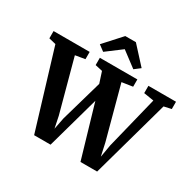

<svg xmlns="http://www.w3.org/2000/svg" viewBox="-220 -1203 1455 1428"><g transform="rotate(30 507.0 -489.0)"><path d="M-19 -680.5V-743H291V-680.5L208 -666.5L329.5 -217L350 -117.5L369.5 -217L471.5 -572.5L441 -666.5L378.5 -680.5V-743H700.5V-680.5L608 -666.5L729 -217L752.5 -109.5L771 -217L882 -666.5L795.5 -680.5V-743H1032.5V-680.5L969.5 -666.5L784 0H641L509.5 -449L384 0H243L41 -666ZM377.5 -793.5 328 -830.5 461.5 -977.5H552.5L686 -831.5L636.5 -793.5L507 -891Z"/></g></svg>

Font: Merriweather 28pt ExtraBold
Style: Regular
Weight: 800
Version: Version 2.100